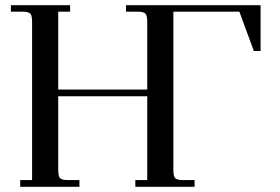

<svg xmlns="http://www.w3.org/2000/svg" viewBox="-20 -722 1082 742"><path d="M22 -677V-702H251V-677H205V-376H549V-637Q549 -662 542 -669.5Q535 -677 510 -677H467V-702H987V-525H961L905 -677H650V-66Q650 -41 657 -33.5Q664 -26 689 -26H732V0H503V-26H549V-350H205V-66Q205 -41 212 -33.5Q219 -26 244 -26H287V0H58V-26H104V-637Q104 -662 97 -669.5Q90 -677 65 -677Z"/></svg>

Font: Dihjauti
Style: Bold
Weight: 700
Designer: T. Christopher White
Version: Version 3.0.0